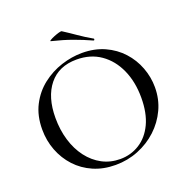

<svg xmlns="http://www.w3.org/2000/svg" viewBox="-139 -921 1045 1065"><g transform="rotate(-20 383.0 -388.0)"><path d="M366 12Q294 12 235.5 -13.5Q177 -39 135.5 -84Q94 -129 71.5 -187.5Q49 -246 49 -312Q49 -393 80.5 -454Q112 -515 164 -555.5Q216 -596 278 -616Q340 -636 401 -636Q475 -636 533.5 -609.5Q592 -583 633 -538Q674 -493 695.5 -436Q717 -379 717 -319Q717 -249 689 -189Q661 -129 612.5 -84Q564 -39 500.5 -13.5Q437 12 366 12ZM401 -10Q464 -10 515.5 -42.5Q567 -75 596.5 -137.5Q626 -200 626 -291Q626 -384 593.5 -456.5Q561 -529 501.5 -570.5Q442 -612 360 -612Q255 -612 197.5 -541Q140 -470 140 -347Q140 -276 158.5 -214.5Q177 -153 212 -107Q247 -61 295 -35.5Q343 -10 401 -10ZM485 -679Q434 -702 381.5 -721Q329 -740 263 -756Q255 -757 264.5 -763Q274 -769 290 -775.5Q306 -782 320.5 -786Q335 -790 338 -787Q374 -764 410.5 -738.5Q447 -713 489 -689Q493 -688 491.5 -682.5Q490 -677 485 -679Z"/></g></svg>

Font: Cormorant Garamond Light Medium
Style: Regular
Weight: 500
Version: Version 4.001